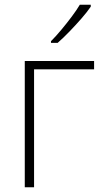

<svg xmlns="http://www.w3.org/2000/svg" viewBox="-20 -786 434 806"><path d="M375 -530V-495H123V0H84V-530ZM361 -766V-758Q346 -736 322.5 -709Q299 -682 272.5 -654.5Q246 -627 222 -606H194V-613Q214 -633 237 -660.5Q260 -688 281 -716Q302 -744 315 -766Z"/></svg>

Font: Noto Sans Disp ExtLt
Style: Regular
Weight: 200
Designer: Monotype Design Team
Foundry: Monotype Imaging Inc.
Version: Version 2.000;GOOG;noto-source:20170915:90ef993387c0